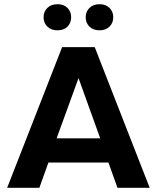

<svg xmlns="http://www.w3.org/2000/svg" viewBox="-20 -892 746 912"><path d="M538 0 495 -120H210L167 0H14L275 -668H430L691 0ZM353 -521 249 -235H456ZM253 -748Q223 -748 205 -765.5Q187 -783 187 -810Q187 -837 205 -854.5Q223 -872 253 -872Q283 -872 300.5 -854.5Q318 -837 318 -810Q318 -783 300.5 -765.5Q283 -748 253 -748ZM453 -748Q423 -748 405 -765.5Q387 -783 387 -810Q387 -837 405 -854.5Q423 -872 453 -872Q482 -872 500 -854.5Q518 -837 518 -810Q518 -783 500 -765.5Q482 -748 453 -748Z"/></svg>

Font: Celebes
Style: Bold
Weight: 700
Designer: Anugrah Pasau
Foundry: Lafontype
Version: Version 1.000; ttfautohint (v1.8.4)